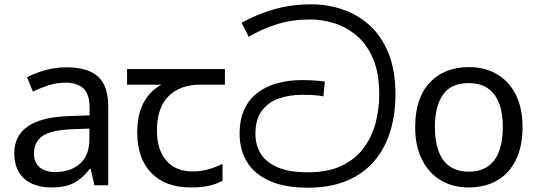

<svg xmlns="http://www.w3.org/2000/svg" viewBox="-20 -856 2488 887"><path d="M288 -545Q386 -545 433 -502Q480 -459 480 -365V0H416L399 -76H395Q372 -47 347.5 -27.5Q323 -8 291.5 1Q260 10 215 10Q167 10 128.5 -7Q90 -24 68 -59.5Q46 -95 46 -149Q46 -229 109 -272.5Q172 -316 303 -320L394 -323V-355Q394 -422 365 -448Q336 -474 283 -474Q241 -474 203 -461.5Q165 -449 132 -433L105 -499Q140 -518 188 -531.5Q236 -545 288 -545ZM314 -259Q214 -255 175.5 -227Q137 -199 137 -148Q137 -103 164.5 -82Q192 -61 235 -61Q303 -61 348 -98.5Q393 -136 393 -214V-262Z M862 10Q744 10 679 -57Q614 -124 614 -245Q614 -325 643 -380.5Q672 -436 726 -465H567V-537H1019V-465H906Q812 -465 758.5 -411.5Q705 -358 705 -252Q705 -165 748 -114.5Q791 -64 871 -64Q908 -64 942 -73.5Q976 -83 1008 -99V-21Q979 -5 944 2.5Q909 10 862 10Z M1402 11Q1295 11 1225 -20.5Q1155 -52 1121 -108Q1087 -164 1087 -238Q1087 -306 1110 -353.5Q1133 -401 1173 -430Q1213 -459 1265 -472.5Q1317 -486 1374 -486Q1406 -486 1434 -484Q1462 -482 1481 -479L1474 -411Q1451 -415 1430.5 -416.5Q1410 -418 1375 -418Q1316 -418 1267 -400.5Q1218 -383 1189 -343.5Q1160 -304 1160 -238Q1160 -186 1184.5 -146Q1209 -106 1262.5 -83Q1316 -60 1402 -60Q1497 -60 1561 -91.5Q1625 -123 1662.5 -175.5Q1700 -228 1716 -291.5Q1732 -355 1732 -418Q1732 -519 1703 -586Q1674 -653 1626.5 -692.5Q1579 -732 1523 -749Q1467 -766 1413 -766Q1331 -766 1261 -744.5Q1191 -723 1129 -686L1096 -751Q1162 -788 1243 -812Q1324 -836 1418 -836Q1493 -836 1562.5 -812.5Q1632 -789 1687.5 -739Q1743 -689 1775 -609.5Q1807 -530 1807 -418Q1807 -330 1784 -252.5Q1761 -175 1712 -115.5Q1663 -56 1586 -22.5Q1509 11 1402 11Z M2394 -269Q2394 -180 2363.5 -117.5Q2333 -55 2277 -22.5Q2221 10 2144 10Q2073 10 2017.5 -22.5Q1962 -55 1930 -117.5Q1898 -180 1898 -269Q1898 -402 1965 -474Q2032 -546 2147 -546Q2220 -546 2275.5 -513.5Q2331 -481 2362.5 -419.5Q2394 -358 2394 -269ZM1989 -269Q1989 -206 2005.5 -159.5Q2022 -113 2057 -88Q2092 -63 2146 -63Q2200 -63 2235 -88Q2270 -113 2286.5 -159.5Q2303 -206 2303 -269Q2303 -333 2286 -378Q2269 -423 2234.5 -447.5Q2200 -472 2145 -472Q2063 -472 2026 -418Q1989 -364 1989 -269Z"/></svg>

Font: sinhala115
Style: Regular
Weight: 400
Designer: Jelle Bosma - Monotype Design Team
Foundry: Monotype Imaging Inc.
Version: Version 2.006